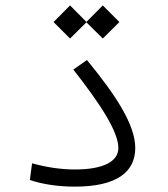

<svg xmlns="http://www.w3.org/2000/svg" viewBox="-20 -694 626 716"><path d="M258.8 2C416.5 2 484.4 -53.2 484.4 -142.1C484.4 -230.5 408.7 -342.8 304.2 -470.2L253.4 -434.6C353 -307.6 421.4 -203.6 421.4 -142.1C421.4 -90.8 363.3 -62 259.8 -62C206.1 -62 152.8 -70.3 99.6 -85L91.3 -22.9C139.6 -5.9 201.7 2 258.8 2ZM363.3 -550.3 425.3 -611.8 363.3 -673.8 302.2 -612.3 241.2 -673.8 179.7 -611.8 241.2 -550.3 302.2 -610.8Z"/></svg>

Font: Cascadia Code PL Light
Style: Regular
Weight: 300
Monospace: yes
Designer: Aaron Bell
Foundry: Saja Typeworks
Version: Version 2404.023